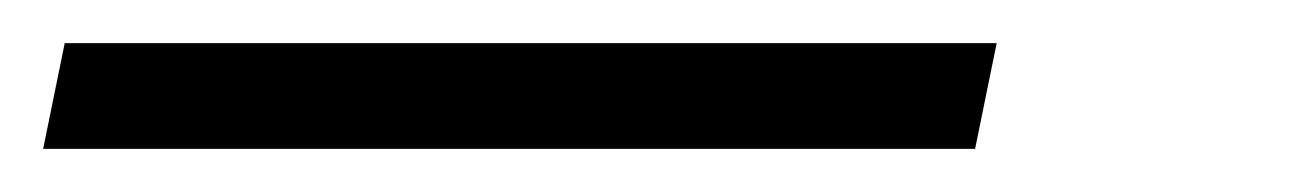

<svg xmlns="http://www.w3.org/2000/svg" viewBox="-67 138 604 89"><path d="M-37 158H395L385 207H-47Z"/></svg>

Font: Piazzolla Light
Style: Italic
Weight: 300
Italic angle: -11.3°
Designer: Juan Pablo del Peral
Foundry: Huerta Tipografica
Version: Version 1.330